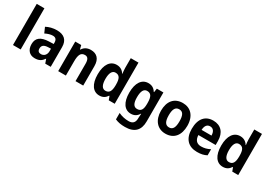

<svg xmlns="http://www.w3.org/2000/svg" viewBox="11 -1795 4279 3071"><g transform="rotate(30 2150.0 -260.0)"><path d="M212 0V-760H70V0Z M563 -557C491 -557 422 -539 367 -509L411 -410C460 -434 505 -449 550 -449C599 -449 626 -422 626 -364V-340L541 -337C394 -332 319 -278 319 -162C319 -55 378 10 473 10C554 10 595 -16 637 -74H640L666 0H767V-363C767 -493 695 -557 563 -557ZM575 -251 626 -253V-207C626 -138 583 -97 528 -97C489 -97 464 -117 464 -164C464 -217 494 -248 575 -251Z M1191 -556C1128 -556 1072 -531 1041 -476H1033L1015 -546H905V0H1047V-259C1047 -380 1071 -438 1149 -438C1203 -438 1225 -398 1225 -321V0H1367V-358C1367 -493 1299 -556 1191 -556Z M1667 10C1736 10 1777 -21 1807 -67H1814L1839 0H1949V-760H1807V-580C1807 -545 1812 -505 1816 -476H1811C1781 -525 1735 -556 1668 -556C1552 -556 1477 -456 1477 -273C1477 -90 1551 10 1667 10ZM1714 -105C1654 -105 1621 -161 1621 -272C1621 -380 1653 -438 1713 -438C1788 -438 1814 -384 1814 -277V-256C1812 -154 1785 -105 1714 -105Z M2253 -556C2133 -556 2061 -451 2061 -271C2061 -94 2131 10 2249 10C2310 10 2357 -14 2391 -72H2396C2393 -51 2391 -22 2391 0V11C2391 93 2353 130 2279 130C2214 130 2153 117 2091 88V206C2147 231 2204 240 2275 240C2449 240 2533 152 2533 -10V-546H2412L2401 -476H2395C2361 -532 2315 -556 2253 -556ZM2297 -438C2368 -438 2398 -391 2398 -274V-253C2398 -147 2366 -106 2299 -106C2235 -106 2205 -159 2205 -269C2205 -382 2236 -438 2297 -438Z M3132 -274C3132 -456 3033 -556 2890 -556C2731 -556 2645 -449 2645 -274C2645 -102 2738 10 2887 10C3047 10 3132 -103 3132 -274ZM2789 -274C2789 -385 2819 -440 2888 -440C2959 -440 2987 -385 2987 -274C2987 -163 2959 -106 2889 -106C2819 -106 2789 -163 2789 -274Z M3452 -556C3306 -556 3216 -458 3216 -269C3216 -86 3312 10 3472 10C3546 10 3598 -2 3648 -29V-141C3592 -112 3544 -99 3483 -99C3404 -99 3361 -148 3358 -236H3677V-308C3677 -464 3592 -556 3452 -556ZM3453 -451C3514 -451 3543 -403 3544 -333H3361C3365 -415 3401 -451 3453 -451Z M3948 10C4017 10 4058 -21 4088 -67H4095L4120 0H4230V-760H4088V-580C4088 -545 4093 -505 4097 -476H4092C4062 -525 4016 -556 3949 -556C3833 -556 3758 -456 3758 -273C3758 -90 3832 10 3948 10ZM3995 -105C3935 -105 3902 -161 3902 -272C3902 -380 3934 -438 3994 -438C4069 -438 4095 -384 4095 -277V-256C4093 -154 4066 -105 3995 -105Z"/></g></svg>

Font: Noto Sans Arabic UI SmCn
Style: Bold
Weight: 700
Width: 4
Designer: Monotype Design Team, Nadine Chahine and Nizar Qandah
Foundry: Monotype Imaging Inc.
Version: Version 2.010